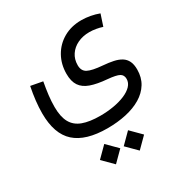

<svg xmlns="http://www.w3.org/2000/svg" viewBox="-198 -548 1142 1191"><g transform="rotate(-30 373.0 48.0)"><path d="M387.5 416 460.4 488.8 533.2 416 460.4 343ZM217 416 290 488.8 362.8 416 290 343ZM675 -370.1Q646.7 -380.9 614.1 -387Q581.5 -393.1 550 -393.1Q477.1 -393.1 421.6 -361Q366.2 -328.9 335.3 -273.8Q304.4 -218.8 304.4 -149.9Q304.4 -96.4 325.8 -64.6Q347.2 -32.7 392.2 -16.7Q437.3 -0.7 508.3 5.1Q568.8 10.5 590.5 22.5Q612.1 34.4 612.1 62.5Q612.1 90.3 591.1 112.2Q570.1 134 534.2 149Q498.3 164.1 452.6 171.9Q407 179.7 357.7 179.7Q280.8 179.7 232.2 161.6Q183.6 143.6 160.6 102.1Q137.7 60.5 137.7 -9Q137.7 -50.3 142.7 -91.9Q147.7 -133.5 156.7 -182.6L72 -198.5Q62 -148.4 56.8 -102.7Q51.5 -56.9 51.5 -13.2Q51.5 133.8 127 201.5Q202.4 269.3 357.4 269.3Q429.4 269.3 491.5 255.6Q553.5 241.9 599.9 214.1Q646.2 186.3 672.2 144Q698.2 101.8 698.2 44.9Q698.2 8.5 686.8 -15Q675.3 -38.6 653.1 -52.4Q630.9 -66.2 599 -73Q567.1 -79.8 526.4 -83Q451.2 -89.1 421.3 -105.1Q391.4 -121.1 391.4 -161.9Q391.4 -204.6 413 -236.6Q434.6 -268.6 471.9 -286.4Q509.3 -304.2 556.2 -304.2Q578.4 -304.2 603 -300Q627.7 -295.9 648.2 -288.8Z"/></g></svg>

Font: Estedad-FD-VF Thin
Style: Regular
Weight: 100
Designer: Amin Abedi
Version: Version 5.0